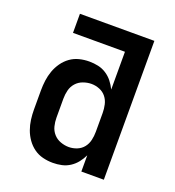

<svg xmlns="http://www.w3.org/2000/svg" viewBox="-135 -841 869 955"><g transform="rotate(20 300.0 -363.5)"><path d="M251 8Q224 8 198 1.5Q172 -5 150.5 -20.5Q129 -36 113.5 -58Q98 -80 89 -105Q80 -130 76.5 -156.5Q73 -183 73 -210V-310Q73 -337 76.5 -363.5Q80 -390 89 -415Q98 -440 113.5 -462Q129 -484 150.5 -499.5Q172 -515 198 -521.5Q224 -528 251 -528Q275 -528 298 -523Q321 -518 341 -505Q361 -492 375.5 -473.5Q390 -455 400 -434V-634H125V-735H519V0H400V-86Q390 -65 375.5 -46.5Q361 -28 341 -15Q321 -2 298 3Q275 8 251 8ZM299 -93Q321 -93 342 -101.5Q363 -110 376.5 -127Q390 -144 395 -166Q400 -188 400 -210V-310Q400 -332 395 -354Q390 -376 376.5 -393Q363 -410 342 -418.5Q321 -427 299 -427Q277 -427 255 -419Q233 -411 218 -394Q203 -377 197.5 -355Q192 -333 192 -310V-210Q192 -187 197.5 -165Q203 -143 218 -126Q233 -109 255 -101Q277 -93 299 -93Z"/></g></svg>

Font: Zed Sans Extended
Style: Bold
Weight: 700
Width: 7
Designer: Belleve Invis
Foundry: Belleve Invis
Version: Version 1.0.0; ttfautohint (v1.8.4)